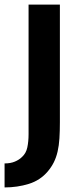

<svg xmlns="http://www.w3.org/2000/svg" viewBox="-39 -650 350 840"><path d="M223 -630V-115Q223 -76 221 -44.5Q219 -13 213 13Q207 39 196.5 60Q186 81 170 100Q137 139 87 154.5Q37 170 -19 170V65Q7 65 26 57Q45 49 57 37Q75 21 80.5 -5Q86 -31 86 -63V-630Z"/></svg>

Font: Mukta
Style: Bold
Weight: 700
Designer: Girish Dalvi and Yashodeep Gholap
Foundry: Ek Type
Version: Version 2.538;PS 1.002;hotconv 16.6.51;makeotf.lib2.5.65220;